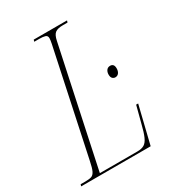

<svg xmlns="http://www.w3.org/2000/svg" viewBox="-192 -812 821 909"><g transform="rotate(-30 218.5 -357.0)"><path d="M-18 0 -15 -10H11Q33 -10 44.5 -14Q56 -18 63.5 -33.5Q71 -49 78 -84L199 -654Q201 -663 202 -671Q203 -679 203 -683Q203 -697 191 -700.5Q179 -704 160 -704H132L135 -714H317L314 -704H288Q260 -704 246.5 -694Q233 -684 227 -654L90 -10H295Q319 -10 333 -18.5Q347 -27 357 -49.5Q367 -72 377 -113L401 -205H412L362 0ZM381 -366Q372 -366 365.5 -372.5Q359 -379 359 -393Q359 -407 366 -416.5Q373 -426 386 -426Q407 -426 407 -400Q407 -385 400 -375.5Q393 -366 381 -366Z"/></g></svg>

Font: Noto Serif Display ExtraCondensed Thin
Style: Italic
Weight: 100
Width: 2
Italic angle: -12°
Designer: Monotype Design Team
Foundry: Monotype Imaging Inc.
Version: Version 2.009